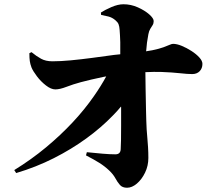

<svg xmlns="http://www.w3.org/2000/svg" viewBox="-20 -830 1040 902"><path d="M388 -115Q427 -111 461.5 -108Q496 -105 522 -105Q546 -105 547 -129Q548 -143 548.5 -171.5Q549 -200 549 -240Q549 -280 549 -328Q548 -328 548 -329Q531 -308 510 -287Q456 -231 386 -180Q316 -129 233 -87Q150 -45 56 -17L47 -31Q128 -81 196.5 -138Q265 -195 321.5 -255.5Q378 -316 421 -378Q454 -425 479 -471Q473 -470 467 -469Q405 -456 360 -444Q323 -434 292 -422Q261 -410 240 -410Q220 -410 196 -428.5Q172 -447 153.5 -471.5Q135 -496 128 -513Q122 -529 120 -543Q118 -557 118 -580L128 -585Q151 -566 173 -554Q195 -542 226 -542Q264 -542 312 -546.5Q360 -551 412.5 -558Q465 -565 516 -572Q531 -573 545 -575Q545 -601 545 -632Q544 -665 542 -689Q541 -706 537 -716Q533 -726 522 -735Q507 -748 489 -752.5Q471 -757 455 -760L454 -771Q472 -783 503 -796.5Q534 -810 560 -810Q595 -810 627.5 -795.5Q660 -781 681 -762.5Q702 -744 702 -731Q702 -720 697 -712Q692 -704 686 -694.5Q680 -685 677 -669Q673 -649 670.5 -629.5Q668 -610 667 -593Q666 -591 666 -589Q682 -591 696 -594Q729 -601 748 -608Q767 -615 777 -619.5Q787 -624 793 -624Q811 -624 834 -614.5Q857 -605 879.5 -590.5Q902 -576 916.5 -560Q931 -544 931 -530Q931 -509 918 -495.5Q905 -482 883 -482Q861 -482 825.5 -486Q790 -490 737 -492Q705 -493 663 -491Q663 -456 664 -413L666 -311Q667 -260 669 -222Q670 -206 672 -184.5Q674 -163 675.5 -138.5Q677 -114 677 -88Q677 -51 661.5 -19Q646 13 623 32.5Q600 52 577 52Q555 52 543.5 39Q532 26 522 7.5Q512 -11 493 -29Q472 -49 446.5 -65Q421 -81 384 -100Z"/></svg>

Font: Early Summer Mincho Heavy
Style: Regular
Weight: 900
Designer: GuiWonder
Version: Version 1.002